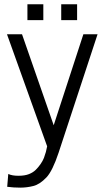

<svg xmlns="http://www.w3.org/2000/svg" viewBox="-20 -673 482 885"><path d="M106.4 -580.1V-653.3H179.7V-580.1ZM262.2 -580.1V-653.3H335.4V-580.1ZM13.2 188 18.1 128.9Q35.6 137.2 64.9 137.2Q94.2 137.2 113.3 129.6Q132.3 122.1 144.5 110.1Q156.7 98.1 166.7 83.7Q176.8 69.3 182.6 54.7Q192.9 27.3 197.3 1.5L12.2 -515.1H81.5L227.5 -95.7L364.3 -515.1H429.7L250 31.2Q222.2 114.7 194.3 144.5Q163.6 176.8 133.8 184.3Q104 191.9 73.2 191.9Q42.5 191.9 13.2 188Z"/></svg>

Font: News Cycle
Style: Regular
Weight: 500
Version: Version 0.5.2